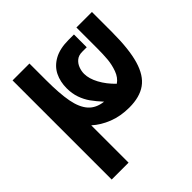

<svg xmlns="http://www.w3.org/2000/svg" viewBox="-197 -859 993 993"><g transform="rotate(-45 300.0 -362.5)"><path d="M51.5 -725H175V-603.5Q175 -504.5 186.5 -444Q198 -383.5 227 -351Q256 -318.5 308.5 -312.5Q280 -343.5 261.5 -369.5Q243 -395.5 231.8 -427.5Q220.5 -459.5 220.5 -498Q220.5 -546 239.2 -584.2Q258 -622.5 299.2 -645.5Q340.5 -668.5 405.5 -668.5H444V-575H410Q385 -575 368.8 -561.8Q352.5 -548.5 344.8 -528.2Q337 -508 337 -487.5Q337 -452 359.5 -410.2Q382 -368.5 420.5 -331.5Q447 -349.5 459.8 -384.5Q472.5 -419.5 475.5 -454.8Q478.5 -490 478.5 -533V-685H592V-538.5Q592 -413 570.2 -338.8Q548.5 -264.5 502.2 -231.5Q456 -198.5 380 -198.5Q315.5 -198.5 263.8 -219Q212 -239.5 175 -273V0H51.5Z"/></g></svg>

Font: JuliaMono Black
Style: Regular
Weight: 900
Monospace: yes
Designer: cormullion
Foundry: corm
Version: Version 0.054; ttfautohint (v1.8.4)